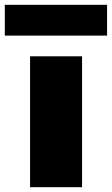

<svg xmlns="http://www.w3.org/2000/svg" viewBox="-50 -778 465 798"><path d="M75 0V-544H291V0ZM-30 -630V-758H395V-630Z"/></svg>

Font: Georama ExtraExtended
Style: Bold
Weight: 700
Width: 8
Designer: Jean-Baptiste Levee
Foundry: Production Type
Version: Version 1.000